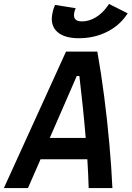

<svg xmlns="http://www.w3.org/2000/svg" viewBox="-48 -956 669 976"><path d="M-28.3 0 287.6 -693.8H446.8Q465.8 -587.4 481.4 -466.8Q497.1 -346.2 507.8 -225.8Q518.6 -105.5 523.4 0H402.8Q401.9 -33.7 400.1 -70.8Q398.4 -107.9 396 -146.5H158.2L94.2 0ZM205.1 -254.9H387.7Q380.9 -337.4 372.3 -418.7Q363.8 -500 355.5 -569.8H342.3ZM353 -761.7Q278.8 -761.7 242.9 -794.2Q207 -826.7 217.8 -884.8Q222.7 -912.1 232.4 -931.2L336.9 -914.1Q330.6 -900.9 329.1 -890.1Q321.3 -847.2 368.7 -847.2Q404.8 -847.2 439.7 -868.4Q474.6 -889.6 501 -928.2L506.3 -936L601.1 -888.2L594.7 -878.9Q556.6 -823.7 492.9 -792.7Q429.2 -761.7 353 -761.7Z"/></svg>

Font: Cascadia Code NF SemiBold
Style: Italic
Weight: 600
Italic angle: -10°
Monospace: yes
Designer: Aaron Bell
Foundry: Saja Typeworks
Version: Version 2404.023; ttfautohint (v1.8.4)